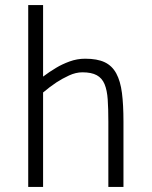

<svg xmlns="http://www.w3.org/2000/svg" viewBox="-20 -742 605 762"><path d="M92 0V-722H151V-438Q176 -457 203 -473Q226 -487 256 -498Q286 -509 318 -509Q366 -509 395.5 -495Q425 -481 441.5 -450.5Q458 -420 464 -373Q470 -326 470 -260V0H410V-259Q410 -310 407.5 -347Q405 -384 395 -408Q385 -432 364 -443.5Q343 -455 307 -455Q281 -455 254 -442.5Q227 -430 204 -415Q177 -397 151 -375V0Z"/></svg>

Font: Panefresco 250wt
Style: Regular
Weight: 300
Version: Version 1.000